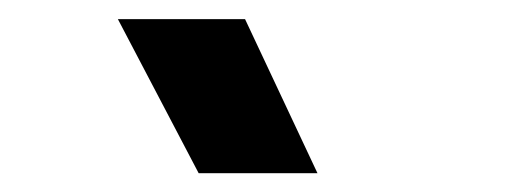

<svg xmlns="http://www.w3.org/2000/svg" viewBox="-20 -733 540 202"><path d="M189 -550.8 104 -712.9H237.8L314 -550.8Z"/></svg>

Font: TASA Orbiter Deck
Style: Bold
Weight: 700
Designer: Weizhong Zhang
Version: Version 1.000;Glyphs 3.1.2 (3151)